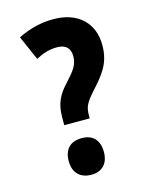

<svg xmlns="http://www.w3.org/2000/svg" viewBox="-112 -797 696 881"><g transform="rotate(-15 236.5 -356.5)"><path d="M150 -241H271V-257C271 -295 281 -314 319 -357C374 -418 414 -463 414 -551C414 -656 344 -724 227 -724C164 -724 109 -708 58 -683L109 -567C141 -584 171 -595 210 -595C252 -595 272 -574 272 -536C272 -497 254 -473 215 -430C170 -383 150 -344 150 -277ZM127 -76C127 -20 160 11 212 11C263 11 294 -20 294 -76C294 -132 264 -163 212 -163C157 -163 127 -132 127 -76Z"/></g></svg>

Font: Noto Sans Devanagari ExtraCondensed ExtraBold
Style: Regular
Weight: 800
Width: 2
Designer: Jelle Bosma - Monotype Design Team
Foundry: Monotype Imaging Inc.
Version: Version 2.004